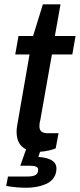

<svg xmlns="http://www.w3.org/2000/svg" viewBox="-20 -693 371 892"><path d="M104 179.2Q54.7 179.2 8.8 170.9L17.1 127H107.9Q133.3 127 145.3 119.9Q157.2 112.8 157.2 95.2Q157.2 77.1 121.1 77.1H74.2L101.1 1Q57.1 -20.5 57.1 -81.1Q57.1 -94.7 60.1 -111.8L117.2 -439.9H50.8L65.9 -525.9H133.8L179.2 -672.9H261.2L234.9 -525.9H331.1L315.9 -439.9H221.2L167 -133.8Q163.1 -122.1 163.1 -106Q163.1 -74.2 200.2 -74.2H252L238.8 -3.9Q210 8.8 166 12.2L158.2 36.1Q242.2 41.5 242.2 89.8Q242.2 115.2 229 133.8Q215.8 152.3 194.1 161.6Q172.4 170.9 150.1 175Q127.9 179.2 104 179.2Z"/></svg>

Font: Archivo Medium
Style: Italic
Weight: 500
Italic angle: -10°
Designer: Hector Gatti
Foundry: Omnibus-Type
Version: Version 2.001